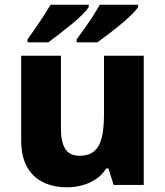

<svg xmlns="http://www.w3.org/2000/svg" viewBox="-20 -786 703 816"><path d="M591 -549V0H463L441 -70H431Q414 -42 387.5 -24.5Q361 -7 329.5 1.5Q298 10 264 10Q208 10 164 -11Q120 -32 95 -76.5Q70 -121 70 -191V-549H239V-238Q239 -182 257.5 -153Q276 -124 317 -124Q358 -124 381 -144Q404 -164 413 -203.5Q422 -243 422 -299V-549ZM567 -756Q559 -743 538.5 -723Q518 -703 491.5 -681Q465 -659 439 -639.5Q413 -620 394 -606H306V-619Q320 -638 338.5 -664Q357 -690 374.5 -717Q392 -744 404 -766H567ZM357 -756Q349 -743 329 -723Q309 -703 282 -681Q255 -659 229.5 -639.5Q204 -620 185 -606H97V-619Q111 -638 129 -664Q147 -690 164.5 -717Q182 -744 195 -766H357Z"/></svg>

Font: Noto Sans Devanagari ExtraBold
Style: Regular
Weight: 800
Version: Version 2.003